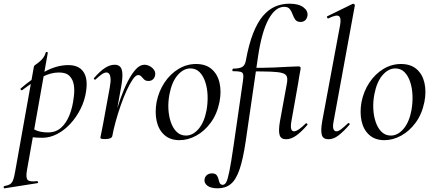

<svg xmlns="http://www.w3.org/2000/svg" viewBox="-85 -746 2350 1041"><path d="M-60 275Q-64 276 -65 270Q-66 264 -62 263Q-41 259 -30.5 252.5Q-20 246 -14 230.5Q-8 215 -3 185L99 -386Q99 -389 107.5 -395Q116 -401 128 -410.5Q140 -420 149.5 -433Q159 -446 163 -461Q164 -465 169.5 -464Q175 -463 174 -459L61 178Q54 218 65 229.5Q76 241 115 236Q119 235 121 240.5Q123 246 118 247ZM145 1Q112 1 91.5 -2Q71 -5 57 -8L67 -63Q87 -49 112.5 -38.5Q138 -28 176 -28Q217 -28 245.5 -53Q274 -78 291.5 -121.5Q309 -165 315 -220Q320 -254 315.5 -284Q311 -314 292.5 -333.5Q274 -353 235 -353Q189 -353 142.5 -328Q96 -303 35 -257Q32 -255 28 -259.5Q24 -264 28 -267Q89 -320 155.5 -356.5Q222 -393 285 -393Q342 -393 367 -357Q392 -321 382 -253Q375 -202 352 -156Q329 -110 296 -74.5Q263 -39 224 -19Q185 1 145 1Z M524 -9 514 -10Q523 -57 537 -110Q551 -163 569 -213.5Q587 -264 608 -305Q629 -346 651.5 -370.5Q674 -395 698 -395Q712 -395 726.5 -387.5Q741 -380 750 -367Q759 -354 756 -338Q754 -325 744.5 -316Q735 -307 720 -307Q705 -307 696.5 -315Q688 -323 681.5 -331Q675 -339 664 -339Q651 -339 635 -316Q619 -293 602 -256Q585 -219 569.5 -174.5Q554 -130 542 -86.5Q530 -43 524 -9ZM485 8Q469 8 464 6Q459 4 459 1Q459 -2 464.5 -26Q470 -50 474 -74L510 -271Q516 -304 514.5 -321Q513 -338 507 -345.5Q501 -353 492 -353Q480 -353 464.5 -341.5Q449 -330 433 -315Q430 -312 426 -316Q422 -320 425 -323Q457 -360 484 -377.5Q511 -395 537 -395Q556 -395 566.5 -384Q577 -373 578.5 -347Q580 -321 572 -276L524 -9Q521 8 485 8Z M888 14Q838 14 806.5 -14Q775 -42 764.5 -89Q754 -136 764 -193Q776 -252 807 -298.5Q838 -345 882.5 -372Q927 -399 978 -399Q1031 -399 1063 -371Q1095 -343 1105.5 -296Q1116 -249 1105 -193Q1092 -128 1058 -81.5Q1024 -35 979 -10.5Q934 14 888 14ZM923 -11Q961 -11 992 -47.5Q1023 -84 1035 -149Q1042 -189 1040.5 -228.5Q1039 -268 1028 -301.5Q1017 -335 997 -355Q977 -375 947 -375Q910 -375 878.5 -339Q847 -303 834 -236Q826 -195 828 -155.5Q830 -116 841.5 -83Q853 -50 873.5 -30.5Q894 -11 923 -11Z M1096 275Q1057 275 1039 260.5Q1021 246 1024 227Q1026 212 1037 203Q1048 194 1064 194Q1082 194 1089.5 203.5Q1097 213 1099.5 225Q1102 237 1106.5 246.5Q1111 256 1123 256Q1134 256 1142 241Q1150 226 1159 181Q1168 136 1181 47L1232 -306Q1236 -331 1233.5 -342.5Q1231 -354 1218 -357Q1205 -360 1178 -360Q1174 -360 1175 -367Q1176 -374 1179 -374Q1214 -374 1229 -383.5Q1244 -393 1248 -418Q1264 -506 1287.5 -565.5Q1311 -625 1341 -660Q1371 -695 1407 -710.5Q1443 -726 1484 -726Q1534 -726 1560 -706.5Q1586 -687 1582 -660Q1579 -644 1569 -635.5Q1559 -627 1545 -627Q1525 -627 1516 -639.5Q1507 -652 1501.5 -668Q1496 -684 1486.5 -696.5Q1477 -709 1456 -709Q1408 -709 1371 -641.5Q1334 -574 1314 -439L1247 21Q1233 116 1214 172Q1195 228 1166.5 251.5Q1138 275 1096 275ZM1466 9Q1438 9 1431 -14Q1424 -37 1433 -89L1470 -291Q1475 -316 1470.5 -330Q1466 -344 1445.5 -350Q1425 -356 1383 -357.5Q1341 -359 1269 -359L1271 -378Q1350 -378 1400 -380Q1450 -382 1481 -384Q1512 -386 1532 -386Q1543 -386 1544.5 -380.5Q1546 -375 1542 -356.5Q1538 -338 1532 -297L1495 -89Q1490 -59 1494 -46.5Q1498 -34 1509 -34Q1520 -34 1536.5 -45.5Q1553 -57 1572 -76Q1576 -80 1580 -75.5Q1584 -71 1581 -68Q1548 -30 1520.5 -10.5Q1493 9 1466 9Z M1696 9Q1667 9 1660 -14Q1653 -37 1662 -89L1759 -610Q1766 -649 1752.5 -658.5Q1739 -668 1695 -646Q1691 -645 1688.5 -651Q1686 -657 1690 -658L1827 -725Q1832 -727 1836 -723Q1840 -719 1839 -717L1724 -89Q1718 -59 1723 -46.5Q1728 -34 1739 -34Q1750 -34 1765.5 -46Q1781 -58 1801 -77Q1805 -81 1809 -77Q1813 -73 1809 -69Q1777 -32 1750 -11.5Q1723 9 1696 9Z M1999 14Q1949 14 1917.5 -14Q1886 -42 1875.5 -89Q1865 -136 1875 -193Q1887 -252 1918 -298.5Q1949 -345 1993.5 -372Q2038 -399 2089 -399Q2142 -399 2174 -371Q2206 -343 2216.5 -296Q2227 -249 2216 -193Q2203 -128 2169 -81.5Q2135 -35 2090 -10.5Q2045 14 1999 14ZM2034 -11Q2072 -11 2103 -47.5Q2134 -84 2146 -149Q2153 -189 2151.5 -228.5Q2150 -268 2139 -301.5Q2128 -335 2108 -355Q2088 -375 2058 -375Q2021 -375 1989.5 -339Q1958 -303 1945 -236Q1937 -195 1939 -155.5Q1941 -116 1952.5 -83Q1964 -50 1984.5 -30.5Q2005 -11 2034 -11Z"/></svg>

Font: Cormorant Medium
Style: Italic
Weight: 500
Italic angle: -10°
Designer: Christian Thalmann (Catharsis Fonts)
Foundry: Catharsis Fonts
Version: Version 4.000